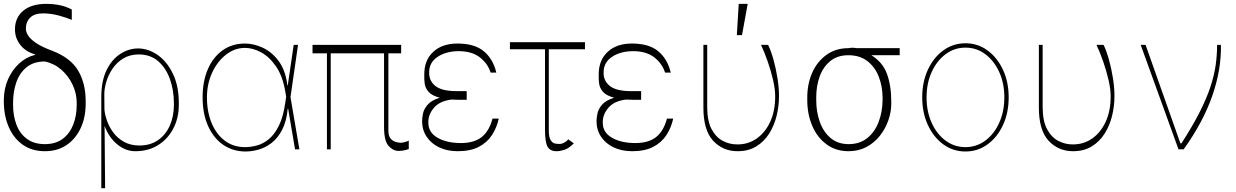

<svg xmlns="http://www.w3.org/2000/svg" viewBox="-20 -780 6459 1003"><path d="M58.2 -626.4Q58.2 -687.9 101.2 -723.7Q144.2 -759.6 221.6 -759.9Q260.3 -759.6 293.5 -752.7Q326.7 -745.7 355.1 -730.1V-676.1Q332 -686.4 289.8 -698.2Q247.5 -709.9 204.5 -710.2Q160.2 -709.9 137.6 -687.9Q115.1 -665.8 115.1 -629.3Q115.1 -614.7 126.1 -595.9Q137.1 -577.1 167.3 -556.1Q197.4 -535.2 254.3 -514.2Q349.4 -477.3 388.7 -410.3Q427.9 -343.4 427.6 -250V-240.1Q427.9 -169 402.2 -112.4Q376.4 -55.8 328.7 -22.9Q280.9 9.9 214.5 9.9Q146.7 9.9 98.7 -24.1Q50.8 -58.2 25.6 -116.8Q0.4 -175.4 0 -248.6V-258.5Q0.4 -317.1 22.2 -366.3Q44 -415.5 80.8 -448.9Q117.5 -482.2 161.9 -492.9L163.4 -495.7Q113.3 -510.3 85.8 -545.8Q58.2 -581.3 58.2 -626.4ZM48.3 -242.9V-231.5Q48.3 -176.1 65.5 -129.6Q82.7 -83.1 119.7 -55.2Q156.6 -27.3 214.5 -27Q271.7 -27.3 308.2 -55.2Q344.8 -83.1 362.7 -129.4Q380.7 -175.8 380.7 -231.5V-242.9Q380.7 -291.5 359.4 -337.2Q338.1 -382.8 300.6 -415.7Q263.1 -448.5 214.5 -458.8Q155.9 -458.8 119.1 -429Q82.4 -399.1 65.3 -350.1Q48.3 -301.1 48.3 -242.9Z M509.2 203.1V-271.3Q508.9 -355.8 536.2 -412.5Q563.6 -469.1 607.8 -497.9Q652 -526.6 701 -527Q755.3 -526.6 804 -492.5Q852.6 -458.5 883.3 -394.7Q914.1 -331 914.1 -241.5V-231.5Q914.1 -164.1 885.8 -109.4Q857.6 -54.7 806.6 -22.4Q755.7 9.9 686.8 9.9Q635.3 9.9 591.6 -26.6Q547.9 -63.2 526.3 -122.9L529.1 203.1ZM525.6 -207Q528.1 -179.7 539.6 -147.5Q551.1 -115.4 573 -86.3Q594.8 -57.2 628.7 -38.5Q662.6 -19.9 709.5 -19.9Q765.6 -20.2 805.4 -47.8Q845.2 -75.3 866.7 -123Q888.1 -170.8 888.5 -231.5V-241.5Q888.1 -310 867.4 -367.7Q846.6 -425.4 806.1 -460.4Q765.6 -495.4 705.3 -495.7Q657.3 -495.4 623 -474.1Q588.8 -452.8 567.1 -420.1Q545.5 -387.4 535.2 -352.1Q524.9 -316.8 524.9 -288.4Z M1259.9 11.4Q1193.5 10.3 1143.6 -25.2Q1093.8 -60.7 1066.1 -123.9Q1038.4 -187.1 1038.4 -271.3Q1038.4 -355.1 1065.7 -418.3Q1093 -481.5 1142.8 -517Q1192.5 -552.6 1259.9 -552.6Q1305.4 -552.6 1352.8 -530.7Q1400.2 -508.9 1435.9 -460.8Q1471.6 -412.6 1481.5 -333.8H1483.3L1514.2 -545.5H1536.9L1497.5 -272.7L1544 0H1521.3L1485.4 -211.6H1483Q1476.6 -145.6 1454 -102.1Q1431.5 -58.6 1399.1 -33.6Q1366.8 -8.5 1330.4 1.6Q1294 11.7 1259.9 11.4ZM1474.8 -274.9 1470.2 -302.6Q1456.7 -382.1 1422.4 -432.4Q1388.1 -482.6 1344.8 -506.2Q1301.5 -529.8 1259.9 -529.8Q1206 -529.8 1160.7 -494.5Q1115.4 -459.2 1088.2 -400.4Q1061.1 -341.6 1061.1 -271.3Q1061.1 -195.7 1085.6 -136.9Q1110.1 -78.1 1154.8 -44.7Q1199.6 -11.4 1259.9 -11.4Q1290.1 -11.4 1322.4 -20.1Q1354.8 -28.8 1384.4 -53.1Q1414.1 -77.4 1436.8 -123.2Q1459.5 -169 1470.2 -242.9Z M2075.6 -545.5V-501.4H2008.9V-99.4Q2008.5 -70 2020.6 -56.1Q2032.7 -42.3 2048.1 -38.4Q2063.6 -34.4 2072.8 -34.1Q2083.5 -34.4 2097.1 -38.4Q2110.8 -42.3 2115.4 -45.5V-1.4Q2112.9 -0.4 2099.3 3.7Q2085.6 7.8 2061.4 8.5Q2032.3 7.8 2009.2 -18.6Q1986.2 -45.1 1986.2 -117.9V-501.4H1707.7V0H1687.9V-501.4H1612.6V-545.5Z M2418 -258.5H2379.6Q2357.6 -258.5 2338.4 -259.9Q2276.3 -252.1 2246.4 -216.4Q2216.6 -180.8 2217.7 -140.6Q2216.6 -89.1 2264.9 -60.9Q2313.2 -32.7 2388.1 -32.7Q2456.3 -32.7 2495.9 -63.7Q2535.5 -94.8 2552.9 -160.5H2585.6Q2575.3 -113.3 2550.2 -74.6Q2525.2 -35.9 2481.5 -13Q2437.9 9.9 2371.1 9.9Q2316.1 9.9 2274 -10.3Q2231.9 -30.5 2208.5 -66.1Q2185 -101.6 2185 -147.7Q2185 -162.3 2189.5 -185.7Q2193.9 -209.2 2213.1 -232.2Q2232.2 -255.3 2277 -269.5Q2235.4 -280.9 2218.6 -300.6Q2201.7 -320.3 2198.7 -342.7Q2195.7 -365.1 2196.4 -384.6Q2196.4 -387.8 2196.4 -389.2Q2195.7 -464.5 2242.5 -508.5Q2289.4 -552.6 2369.7 -552.6Q2459.2 -552.6 2507.6 -512.1Q2556.1 -471.6 2572.8 -400.6H2543Q2528.8 -447.1 2487.4 -479.8Q2446 -512.4 2376.8 -512.8Q2309.3 -512.4 2265.3 -482.6Q2221.2 -452.8 2221.9 -400.6Q2221.2 -356.9 2255.1 -330.4Q2289.1 -304 2364 -304H2418Z M3035.9 -559.7V-522.7H2846.9V-99.4Q2846.9 -62.5 2856.7 -47.6Q2866.5 -32.7 2879.3 -30.2Q2892 -27.7 2902 -28.1Q2906.2 -28.4 2908 -28.4Q2917.3 -28.8 2930.8 -36.8Q2944.2 -44.7 2947.8 -52.6L2977.6 -31.2Q2951 -4.3 2928.1 2.8Q2905.2 9.9 2886.7 9.9Q2853.7 9.9 2840.2 -14Q2826.7 -38 2827.1 -106.5V-522.7H2643.8V-559.7Z M3329.2 -258.5H3290.8Q3268.8 -258.5 3249.6 -259.9Q3187.5 -252.1 3157.7 -216.4Q3127.8 -180.8 3128.9 -140.6Q3127.8 -89.1 3176.1 -60.9Q3224.4 -32.7 3299.4 -32.7Q3367.5 -32.7 3407.1 -63.7Q3446.7 -94.8 3464.1 -160.5H3496.8Q3486.5 -113.3 3461.5 -74.6Q3436.4 -35.9 3392.8 -13Q3349.1 9.9 3282.3 9.9Q3227.3 9.9 3185.2 -10.3Q3143.1 -30.5 3119.7 -66.1Q3096.2 -101.6 3096.2 -147.7Q3096.2 -162.3 3100.7 -185.7Q3105.1 -209.2 3124.3 -232.2Q3143.5 -255.3 3188.2 -269.5Q3146.7 -280.9 3129.8 -300.6Q3112.9 -320.3 3109.9 -342.7Q3106.9 -365.1 3107.6 -384.6Q3107.6 -387.8 3107.6 -389.2Q3106.9 -464.5 3153.8 -508.5Q3200.6 -552.6 3280.9 -552.6Q3370.4 -552.6 3418.9 -512.1Q3467.3 -471.6 3484 -400.6H3454.2Q3440 -447.1 3398.6 -479.8Q3357.2 -512.4 3288 -512.8Q3220.5 -512.4 3176.5 -482.6Q3132.5 -452.8 3133.2 -400.6Q3132.5 -356.9 3166.4 -330.4Q3200.3 -304 3275.2 -304H3329.2Z M3654.5 -545.5H3674.4V-218.8Q3674.7 -147.7 3697.4 -105.1Q3720.2 -62.5 3756.2 -43.9Q3792.3 -25.2 3832 -25.6Q3888.5 -25.2 3933.2 -56.6Q3978 -88.1 4003.9 -144.7Q4029.8 -201.3 4029.5 -277Q4029.5 -314.6 4018.6 -361.7Q4007.8 -408.7 3991.1 -456.9Q3974.4 -505 3955.6 -545.5H3992.5Q4007.5 -515.6 4020.4 -469.1Q4033.4 -422.6 4041.5 -371.4Q4049.7 -320.3 4049.4 -277Q4049.4 -225.5 4036.9 -174.7Q4024.5 -123.9 3998.2 -82.2Q3971.9 -40.5 3930.9 -15.3Q3889.9 9.9 3833.5 9.9Q3755.7 9.9 3704.9 -45.3Q3654.1 -100.5 3654.5 -220.2ZM3829.2 -596.6 3839.1 -759.9H3886L3856.2 -596.6Z M4197.1 -258.5V-269.9Q4197.1 -342.7 4223.5 -401.3Q4250 -459.9 4298.3 -494.1Q4346.6 -528.4 4411.6 -528.4Q4434.3 -532.7 4453.8 -528.4H4680V-491.5H4532Q4590.9 -455.3 4613.3 -394.5Q4635.7 -333.8 4636 -248.6V-238.6Q4636 -195.3 4620.7 -151.5Q4605.5 -107.6 4576.7 -71Q4547.9 -34.4 4506.6 -12.3Q4465.2 9.9 4413 9.9Q4346.9 9.9 4298.3 -25.6Q4249.6 -61.1 4223.4 -122Q4197.1 -182.9 4197.1 -258.5ZM4244 -269.9V-258.5Q4243.6 -197.8 4262.1 -144.9Q4280.5 -92 4318.2 -59.7Q4355.8 -27.3 4413 -27Q4472.7 -27.3 4511.9 -59.7Q4551.1 -92 4570.7 -144.9Q4590.2 -197.8 4590.6 -258.5V-269.9Q4590.2 -328.8 4570.7 -379.3Q4551.1 -429.7 4511.5 -460.6Q4471.9 -491.5 4411.6 -491.5Q4354.4 -491.5 4316.9 -460.6Q4279.5 -429.7 4261.5 -379.3Q4243.6 -328.8 4244 -269.9Z M5023.4 11.4Q4959.2 11.4 4908 -25.7Q4856.9 -62.9 4827.2 -127Q4797.6 -191.1 4797.6 -271.3Q4797.6 -351.9 4827.2 -415.8Q4856.9 -479.8 4908 -516.9Q4959.2 -554 5023.4 -554Q5087.7 -554 5138.7 -516.7Q5189.6 -479.4 5219.5 -415.5Q5249.3 -351.6 5249.3 -271.3Q5249.3 -191.1 5219.6 -127Q5190 -62.9 5138.8 -25.7Q5087.7 11.4 5023.4 11.4ZM5023.4 -11.4Q5081.3 -11.4 5127.3 -45.5Q5173.3 -79.5 5199.9 -138.5Q5226.6 -197.4 5226.6 -271.3Q5226.6 -345.2 5199.8 -403.9Q5172.9 -462.7 5127.1 -497Q5081.3 -531.2 5023.4 -531.2Q4965.9 -531.2 4919.9 -497Q4873.9 -462.7 4847.1 -403.9Q4820.3 -345.2 4820.3 -271.3Q4820.3 -197.4 4846.9 -138.5Q4873.6 -79.5 4919.6 -45.5Q4965.6 -11.4 5023.4 -11.4Z M5407 -545.5H5426.8V-218.8Q5427.2 -147.7 5449.9 -105.1Q5472.7 -62.5 5508.7 -43.9Q5544.7 -25.2 5584.5 -25.6Q5641 -25.2 5685.7 -56.6Q5730.5 -88.1 5756.4 -144.7Q5782.3 -201.3 5782 -277Q5782 -314.6 5771.1 -361.7Q5760.3 -408.7 5743.6 -456.9Q5726.9 -505 5708.1 -545.5H5745Q5759.9 -515.6 5772.9 -469.1Q5785.9 -422.6 5794 -371.4Q5802.2 -320.3 5801.8 -277Q5801.8 -225.5 5789.4 -174.7Q5777 -123.9 5750.7 -82.2Q5724.4 -40.5 5683.4 -15.3Q5642.4 9.9 5585.9 9.9Q5508.2 9.9 5457.4 -45.3Q5406.6 -100.5 5407 -220.2Z M6136.4 0 5938.9 -545.5H5964.5L6146.3 -31.2H6152Q6210.9 -122.9 6247.7 -195.7Q6284.4 -268.5 6304 -328.5Q6323.5 -388.5 6330.8 -441.2Q6338.1 -494 6338.1 -545.5H6358Q6360.8 -417.3 6313 -279.7Q6265.3 -142 6163.4 0Z"/></svg>

Font: Inter UI Thin
Style: Regular
Weight: 100
Designer: Rasmus Andersson
Foundry: rsms
Version: 3.2;8d6f07862